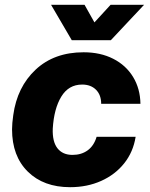

<svg xmlns="http://www.w3.org/2000/svg" viewBox="-20 -767 621 797"><path d="M30 -230Q30 -254 35 -289Q51 -406 128 -478Q205 -550 327 -550Q397 -550 450 -523Q503 -496 532.5 -447.5Q562 -399 563 -336H400Q400 -373 378.5 -394.5Q357 -416 321 -416Q265 -416 234.5 -366Q204 -316 199 -233Q197 -179 218.5 -151.5Q240 -124 281 -124Q318 -124 344 -143Q370 -162 381 -199H543Q533 -136 495.5 -89Q458 -42 400 -16Q342 10 271 10Q161 10 95.5 -54.5Q30 -119 30 -230ZM192 -747H331L372 -674L439 -747H578L440 -600H278Z"/></svg>

Font: Mona Sans ExtraBold
Style: Italic
Weight: 800
Italic angle: -11.7°
Designer: Deni Anggara
Foundry: GitHub
Version: Version 2.000